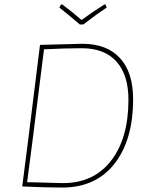

<svg xmlns="http://www.w3.org/2000/svg" viewBox="-20 -839 649 864"><path d="M455 -819 460 -805Q423 -781 355 -729H339Q287 -774 247 -805L255 -819H260Q300 -790 347 -749Q394 -784 450 -819ZM350 -642Q461 -642 520 -577.5Q579 -513 579 -393Q579 -209 495 -102Q411 5 260 5Q185 5 80 0L105 -195L160 -637ZM125 -195 102 -19Q116 -19 154.5 -18Q193 -17 223 -16Q253 -15 263 -15Q402 -15 480 -116Q558 -217 558 -390Q558 -502 504 -562Q450 -622 348 -622Q270 -622 178 -617Z"/></svg>

Font: Alegreya Sans Thin
Style: Italic
Weight: 100
Italic angle: -7°
Designer: Juan Pablo del Peral
Foundry: Huerta Tipografica
Version: Version 2.007